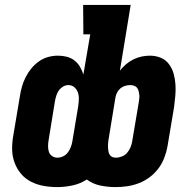

<svg xmlns="http://www.w3.org/2000/svg" viewBox="-20 -755 790 783"><path d="M213 8Q185 8 157.5 3Q130 -2 106.5 -14Q83 -26 66 -46Q49 -66 39.5 -91.5Q30 -117 29.5 -145Q29 -173 34 -201L61 -362Q64 -382 69.5 -401.5Q75 -421 84.5 -440Q94 -459 107.5 -475.5Q121 -492 138.5 -504.5Q156 -517 176 -522.5Q196 -528 216 -528Q235 -528 252.5 -523.5Q270 -519 283.5 -508.5Q297 -498 306 -483Q315 -468 320 -451L348 -615H320L319 -735H513L469 -467Q480 -481 494 -493Q508 -505 524.5 -513Q541 -521 558 -524.5Q575 -528 591 -528Q615 -528 635.5 -519.5Q656 -511 669 -493.5Q682 -476 688 -455Q694 -434 695.5 -411Q697 -388 695 -365Q693 -342 690 -319L663 -158Q659 -135 650 -111.5Q641 -88 626 -68Q611 -48 590.5 -32.5Q570 -17 546.5 -8Q523 1 499 4.5Q475 8 451 8Q419 8 388.5 1.5Q358 -5 334 -23Q306 -5 274.5 1.5Q243 8 213 8ZM453 -112Q465 -112 477.5 -117Q490 -122 498.5 -132Q507 -142 512 -154Q517 -166 519 -178L546 -338Q547 -346 548 -354Q549 -362 548 -369.5Q547 -377 545 -384.5Q543 -392 538.5 -397.5Q534 -403 526.5 -405.5Q519 -408 512 -408Q501 -408 490.5 -405Q480 -402 471.5 -395Q463 -388 458 -378.5Q453 -369 451 -359L422 -182Q421 -174 420.5 -166.5Q420 -159 420.5 -151.5Q421 -144 422.5 -136.5Q424 -129 428 -123Q432 -117 438.5 -114.5Q445 -112 453 -112ZM214 -112Q226 -112 237.5 -117.5Q249 -123 256.5 -133Q264 -143 268.5 -154.5Q273 -166 275 -178L299 -322Q301 -336 301.5 -350.5Q302 -365 297.5 -378Q293 -391 283 -399.5Q273 -408 258 -408Q247 -408 236.5 -401.5Q226 -395 219.5 -385.5Q213 -376 209.5 -364.5Q206 -353 204 -342L178 -182Q176 -170 176 -158Q176 -146 179.5 -135.5Q183 -125 192.5 -118.5Q202 -112 214 -112Z"/></svg>

Font: Iosevka Etoile Heavy
Style: Italic
Weight: 900
Italic angle: -9°
Designer: Belleve Invis
Foundry: Belleve Invis
Version: Version 22.1.2; ttfautohint (v1.8.4)